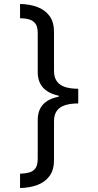

<svg xmlns="http://www.w3.org/2000/svg" viewBox="-20 -812 495 967"><path d="M374 -291Q334 -291 307 -282Q280 -273 266 -253.5Q252 -234 252 -201V-6Q252 44 229.5 74.5Q207 105 168.5 119.5Q130 134 81 135V63Q109 62 129 56Q149 50 159.5 34Q170 18 170 -13V-206Q170 -257 197 -286Q224 -315 276 -325V-330Q224 -341 197 -370.5Q170 -400 170 -450V-645Q170 -676 159.5 -691.5Q149 -707 129 -713.5Q109 -720 81 -720V-792Q130 -791 168.5 -776.5Q207 -762 229.5 -731.5Q252 -701 252 -651V-455Q252 -423 266 -403Q280 -383 307 -374Q334 -365 374 -365Z"/></svg>

Font: ukorean25
Style: Book
Weight: 400
Designer: Jelle Bosma - Monotype Design Team
Foundry: Monotype Imaging Inc.
Version: Version 2.003